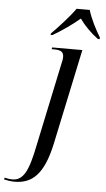

<svg xmlns="http://www.w3.org/2000/svg" viewBox="-201 -806 600 1087"><g transform="rotate(5 99.5 -263.0)"><path d="M57 -615 55 -606H66C119 -637 175 -676 218 -713C244 -676 281 -638 324 -606H334L335 -615C311 -653 276 -721 264 -766H189C157 -720 97 -655 57 -615ZM-76 240C24 240 89 183 127 7L242 -536H71L68 -526H80C117 -526 137 -519 137 -487C137 -476 135 -464 131 -450L32 19C2 171 -26 228 -90 228C-104 228 -123 225 -133 222L-136 232C-120 236 -98 240 -76 240Z"/></g></svg>

Font: Noto Serif Display SemiCondensed
Style: Italic
Weight: 400
Width: 4
Italic angle: -12°
Designer: Monotype Design Team
Foundry: Monotype Imaging Inc.
Version: Version 2.009